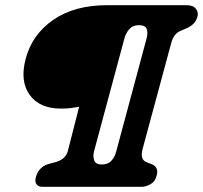

<svg xmlns="http://www.w3.org/2000/svg" viewBox="-20 -720 782 740"><path d="M78.5 -491.5Q103 -586.5 184.8 -643.2Q266.5 -700 393 -700H700Q725 -700 735.8 -685.2Q746.5 -670.5 740 -652.5Q735 -638 725.5 -628.5Q716 -619 703.5 -613L673.5 -600Q649 -588.5 640 -554.5L529.5 -145.5Q519.5 -107 542 -96L565.5 -87Q592.5 -75.5 584 -44Q578.5 -20.5 560.2 -10.2Q542 0 526.5 0H143Q128 0 120.8 -9.8Q113.5 -19.5 118 -36Q123 -56.5 135.5 -69.2Q148 -82 164 -87L197 -96Q233.5 -107.5 241.5 -138L285 -308.5Q269 -305.5 253.5 -303.5Q238 -301.5 214.5 -301.5Q133 -301.5 94.8 -353.8Q56.5 -406 78.5 -491.5ZM428 -136.5 545 -572Q551 -595 545.2 -609Q539.5 -623 515 -623Q491.5 -623 478 -607.2Q464.5 -591.5 459.5 -572L342.5 -137Q337.5 -118 343 -102Q348.5 -86 372 -86Q396 -86 409.2 -100.2Q422.5 -114.5 428 -136.5Z"/></svg>

Font: Fraunces 144pt S100
Style: Bold Italic
Weight: 700
Italic angle: -16°
Version: Version 1.000; ttfautohint (v1.8.3)